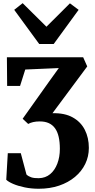

<svg xmlns="http://www.w3.org/2000/svg" viewBox="-20 -906 586 1182"><path d="M218.5 256Q173 256 132 247.5Q91 239 61.2 226.2Q31.5 213.5 18.5 200.5L28 37H108L143 168.5Q154.5 179.5 172.2 185.5Q190 191.5 219 191Q260 190 288.8 166Q317.5 142 333 101.2Q348.5 60.5 348.5 10.5Q348.5 -32 341.2 -63.5Q334 -95 318.8 -116.2Q303.5 -137.5 280.2 -148Q257 -158.5 225 -158.5Q202 -158.5 184.5 -154.5Q167 -150.5 153.5 -143L119.5 -175L283 -405L342 -487L135.5 -478L103.5 -377H24L22.5 -553.5H492L517 -497L303 -209Q378 -211 427.8 -183.2Q477.5 -155.5 502.2 -106.8Q527 -58 527 4.5Q527 57.5 504.8 103.2Q482.5 149 441.5 183.2Q400.5 217.5 343.8 236.8Q287 256 218.5 256ZM221.5 -635 67.5 -845.5 119.5 -886.5 266 -741.5 410.5 -885.5 464 -845.5 310.5 -635Z"/></svg>

Font: Merriweather 24pt Black
Style: Regular
Weight: 900
Designer: Eben Sorkin
Foundry: Eben Sorkin
Version: Version 2.100